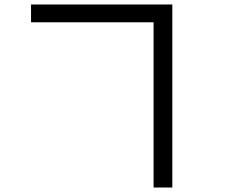

<svg xmlns="http://www.w3.org/2000/svg" viewBox="-20 -778 1040 866"><path d="M120 -677.5V-757.8H757.2V-677.5ZM672.7 -757.8H757.2V67.8H672.7Z"/></svg>

Font: Murecho Thin
Style: Regular
Weight: 100
Designer: Neil Summerour
Foundry: Positype
Version: Version 1.010